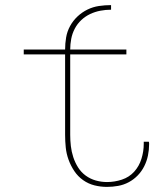

<svg xmlns="http://www.w3.org/2000/svg" viewBox="-20 -724 640 752"><path d="M399 8Q374 8 350 2Q326 -4 305.5 -18.5Q285 -33 271 -54Q257 -75 248.5 -98.5Q240 -122 237.5 -146.5Q235 -171 235 -196V-511H73V-530H235Q235 -554 239 -577.5Q243 -601 254.5 -622Q266 -643 283.5 -659.5Q301 -676 322.5 -686.5Q344 -697 367.5 -700.5Q391 -704 415 -704V-686Q394 -686 373 -682Q352 -678 333 -669Q314 -660 298.5 -645.5Q283 -631 273 -612Q263 -593 259 -572Q255 -551 255 -530H475V-511H255V-196Q255 -174 257.5 -152Q260 -130 267 -108.5Q274 -87 286 -68Q298 -49 316 -36Q334 -23 355.5 -17Q377 -11 399 -11Q429 -11 457.5 -20.5Q486 -30 505.5 -51.5Q525 -73 534 -102Q543 -131 543 -160Q543 -162 543 -164Q543 -166 543 -169H563Q564 -166 564 -163.5Q564 -161 564 -159Q564 -137 559.5 -115Q555 -93 545 -73Q535 -53 519.5 -37Q504 -21 484.5 -10.5Q465 0 443 4Q421 8 399 8Z"/></svg>

Font: Iosevka Curly Thin Extended
Style: Regular
Weight: 100
Width: 7
Monospace: yes
Designer: Belleve Invis
Foundry: Belleve Invis
Version: Version 11.1.0; ttfautohint (v1.8.3)